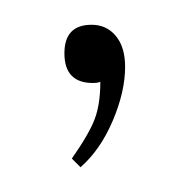

<svg xmlns="http://www.w3.org/2000/svg" viewBox="-20 -61 153 155"><path d="M61 5Q59 6 55 6Q32 6 32 -18Q32 -41 54 -41Q66 -41 73.5 -32Q81 -23 81 -7Q81 13 71 36.5Q61 60 45 74L38 67Q52 47 56.5 35Q61 23 61 5Z"/></svg>

Font: Moniqa Thin Paragraph
Style: Regular
Weight: 100
Designer: Rajesh Rajput
Foundry: Rajesh Rajput
Version: Version 1.000